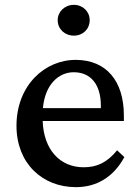

<svg xmlns="http://www.w3.org/2000/svg" viewBox="-20 -763 572 792"><path d="M293 9C378 9 448 -32 493 -115L463 -143C422 -93 381 -73 325 -73C228 -73 160 -145 156 -264H491V-286C491 -430 418 -515 294 -516C165 -517 48 -411 48 -244C48 -89 155 9 293 9ZM157 -317C166 -416 223 -465 284 -465C354 -465 396 -415 396 -327V-317ZM218 -680C218 -643 247 -616 285 -616C322 -616 350 -643 350 -680C350 -715 322 -743 285 -743C247 -743 218 -715 218 -680Z"/></svg>

Font: TPK Tissa Web Medium
Style: Regular
Weight: 500
Designer: Jacques Le Bailly, Suppakit Chalermlarp | Katatrad Co.,Ltd.
Foundry: Jacques Le Bailly, Cadson Demak Co.,Ltd.
Version: Version 5.000;Glyphs 3.1.2 (3151)